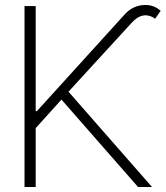

<svg xmlns="http://www.w3.org/2000/svg" viewBox="-20 -752 666 772"><path d="M78.6 0V-727.5H123.5V-305.2H128.4L478 -690.4Q509.8 -727.1 552.7 -731.4Q595.7 -735.8 626 -708.5L604 -676.8Q554.2 -710.9 508.3 -659.2L255.4 -383.3L591.3 0H535.2L227.1 -351.6L123.5 -236.8V0Z"/></svg>

Font: Inter Display Extra Light
Style: Regular
Weight: 200
Designer: Rasmus Andersson
Foundry: rsms
Version: Version 4.000;git-4fc901f